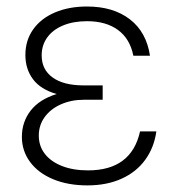

<svg xmlns="http://www.w3.org/2000/svg" viewBox="-20 -557 543 587"><path d="M153.3 -269.5Q104 -283.7 80.8 -314.9Q57.6 -346.2 57.6 -388.7Q57.6 -433.6 81.3 -467Q105 -500.5 147.7 -518.8Q190.4 -537.1 246.1 -537.1Q326.2 -537.1 377 -498Q427.7 -459 438.5 -386.7H387.7Q377.4 -438.5 340.8 -465.3Q304.2 -492.2 246.1 -492.2Q204.1 -492.2 172.9 -479.2Q141.6 -466.3 124.5 -442.6Q107.4 -418.9 107.4 -387.7Q107.4 -344.2 140.9 -320.1Q174.3 -295.9 236.3 -295.9H293.9V-252H236.3Q197.8 -252 166.3 -238Q134.8 -224.1 116.7 -199.2Q98.6 -174.3 98.6 -142.6Q98.6 -110.8 116.9 -86.9Q135.3 -63 169.2 -49.6Q203.1 -36.1 249 -36.1Q381.8 -36.1 408.2 -155.3H458Q451.2 -106 424.1 -68.6Q397 -31.2 351.8 -10.7Q306.6 9.8 247.1 9.8Q188 9.8 142.6 -9Q97.2 -27.8 72 -61.8Q46.9 -95.7 46.9 -138.7Q46.9 -184.1 73.7 -218.8Q100.6 -253.4 153.3 -269.5Z"/></svg>

Font: Pretendard GOV ExtraLight
Style: Regular
Weight: 200
Designer: Base glyphs from Inter by Rasmus Andersson; Hangeul glyphs from Noto Sans CJK(Source Han Sans) by Jang Soo-young and Kan
Foundry: Kil Hyung-jin
Version: Version 1.309